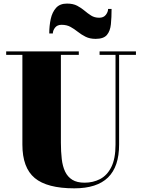

<svg xmlns="http://www.w3.org/2000/svg" viewBox="-20 -1037 794 1072"><path d="M739 -750V-730.5H645V-230Q645 -106.5 583 -46Q521 14.5 395 14.5Q243 14.5 174 -43Q105 -100.5 105 -230V-730.5H14.5V-750H420V-730.5H320V-240Q320 -190.5 324.8 -149.5Q329.5 -108.5 343.5 -79Q357.5 -49.5 383.8 -33.2Q410 -17 452.5 -17Q499.5 -17 538.8 -37.2Q578 -57.5 601.5 -104.2Q625 -151 625 -230V-730.5H536V-750ZM514 -820Q481.5 -820 458 -831.8Q434.5 -843.5 414.8 -859.2Q395 -875 373.8 -886.8Q352.5 -898.5 324 -898.5Q299.5 -898.5 287.2 -882.5Q275 -866.5 275 -850H255Q255 -892.5 263.2 -930.8Q271.5 -969 293 -993Q314.5 -1017 354 -1017Q388 -1017 410.8 -1005Q433.5 -993 451.8 -977.5Q470 -962 489 -950Q508 -938 534 -938Q558.5 -938 571 -954.2Q583.5 -970.5 583.5 -987H603Q603 -940 599.2 -902Q595.5 -864 577 -842Q558.5 -820 514 -820Z"/></svg>

Font: Bodoni Moda Black
Style: Regular
Weight: 900
Version: Version 2.005